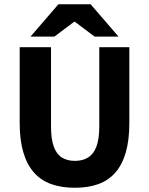

<svg xmlns="http://www.w3.org/2000/svg" viewBox="-20 -875 705 907"><path d="M334 12Q270 12 221.5 -5.5Q173 -23 140 -60.5Q107 -98 90 -156Q73 -214 73 -294V-652H221V-279Q221 -218 234 -182.5Q247 -147 272 -131Q297 -115 334 -115Q370 -115 396 -131Q422 -147 435.5 -182.5Q449 -218 449 -279V-652H591V-294Q591 -214 574.5 -156Q558 -98 525.5 -60.5Q493 -23 445 -5.5Q397 12 334 12ZM124 -702 256 -855H408L540 -702H427L334 -772H330L237 -702Z"/></svg>

Font: Source Sans 3 ExtraLight
Style: Bold
Weight: 700
Version: Version 3.052;hotconv 1.1.0;makeotfexe 2.6.0